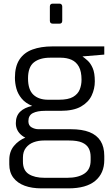

<svg xmlns="http://www.w3.org/2000/svg" viewBox="-20 -790 616 1055"><path d="M207 245Q155 245 115.5 230.5Q76 216 53.5 186.5Q31 157 31 113V89Q31 43 56.5 12Q82 -19 121 -34.5Q160 -50 201 -50L221 -18Q191 -18 165 -8.5Q139 1 122.5 22Q106 43 106 76V98Q106 146 138 166.5Q170 187 225 187H349Q409 187 443.5 164Q478 141 478 92V72Q478 44 467 24Q456 4 430.5 -7Q405 -18 359 -18H198Q136 -18 101.5 -44.5Q67 -71 67 -113Q67 -153 90.5 -176Q114 -199 157 -208Q120 -223 99 -248.5Q78 -274 70 -303.5Q62 -333 62 -363Q62 -425 87 -463Q112 -501 158.5 -518Q205 -535 268 -535H553V-490L433 -480Q446 -471 462 -456.5Q478 -442 489.5 -415.5Q501 -389 501 -343Q501 -302 483.5 -265Q466 -228 425 -204.5Q384 -181 312 -181H227Q185 -181 160.5 -168.5Q136 -156 136 -124Q136 -100 154 -90Q172 -80 192 -80H369Q431 -80 471.5 -64Q512 -48 532.5 -15.5Q553 17 553 67V89Q553 162 503.5 203.5Q454 245 356 245ZM244 -242H304Q355 -242 381.5 -257.5Q408 -273 418 -298Q428 -323 428 -352Q428 -397 413.5 -423.5Q399 -450 373 -461.5Q347 -473 313 -473H256Q199 -473 166.5 -447.5Q134 -422 134 -359Q134 -297 163.5 -269.5Q193 -242 244 -242ZM270 -660Q254 -660 254 -676V-754Q254 -770 270 -770H307Q314 -770 318 -765.5Q322 -761 322 -754V-676Q322 -660 307 -660Z"/></svg>

Font: Exo Thin
Style: Regular
Weight: 400
Version: Version 2.000